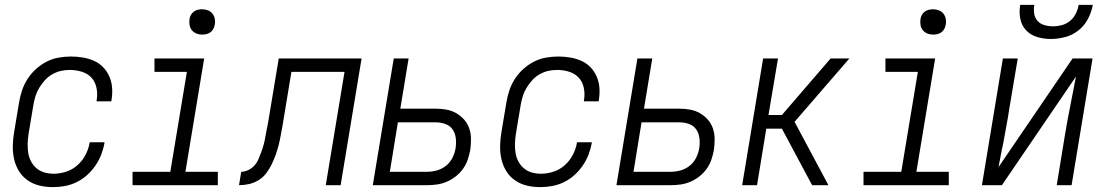

<svg xmlns="http://www.w3.org/2000/svg" viewBox="-20 -760 4540 788"><path d="M197 8Q168 8 141.5 1.5Q115 -5 93.5 -20Q72 -35 58 -57.5Q44 -80 38 -106.5Q32 -133 32.5 -161Q33 -189 38 -218L58 -338Q62 -363 70 -387.5Q78 -412 92.5 -435Q107 -458 127.5 -476.5Q148 -495 171.5 -507Q195 -519 220.5 -523.5Q246 -528 271 -528Q296 -528 320 -524Q344 -520 365.5 -510.5Q387 -501 403 -484.5Q419 -468 428.5 -446.5Q438 -425 440 -401Q442 -377 438 -352L437 -344H376L377 -350Q381 -375 376 -399.5Q371 -424 355.5 -441Q340 -458 316 -465.5Q292 -473 267 -473Q248 -473 230 -469Q212 -465 194.5 -455Q177 -445 164 -430.5Q151 -416 141 -399.5Q131 -383 125.5 -365Q120 -347 117 -329L97 -209Q94 -189 93.5 -169.5Q93 -150 96 -131.5Q99 -113 108 -96.5Q117 -80 131 -68.5Q145 -57 163 -52Q181 -47 201 -47Q226 -47 252 -55.5Q278 -64 298.5 -82.5Q319 -101 331.5 -125.5Q344 -150 348 -175V-176H409V-175Q405 -151 396 -127Q387 -103 372 -81Q357 -59 337.5 -41.5Q318 -24 294.5 -12.5Q271 -1 246 3.5Q221 8 197 8Z M874 0H524V-55H679L747 -465H614V-520H818L741 -55H874ZM810 -618Q797 -618 786 -622.5Q775 -627 767.5 -636Q760 -645 758 -657.5Q756 -670 758 -683Q759 -691 764 -699.5Q769 -708 776.5 -713Q784 -718 792.5 -720Q801 -722 809 -722Q822 -722 833.5 -717.5Q845 -713 852 -704Q859 -695 861.5 -682.5Q864 -670 861 -657Q860 -649 855 -640.5Q850 -632 843 -627Q836 -622 827 -620Q818 -618 810 -618Z M1317 0 1394 -465H1176L1140 -247Q1136 -227 1132.5 -206.5Q1129 -186 1124 -166Q1119 -146 1112 -126Q1105 -106 1095.5 -86.5Q1086 -67 1073 -49.5Q1060 -32 1041 -20.5Q1022 -9 1001.5 -4.5Q981 0 961 0L970 -55Q984 -55 999 -62Q1014 -69 1024.5 -81Q1035 -93 1041 -107.5Q1047 -122 1052.5 -136.5Q1058 -151 1062 -166Q1066 -181 1068.5 -195.5Q1071 -210 1074 -225Q1077 -240 1080 -255L1124 -520H1464L1378 0Z M1510 0 1596 -520H1657L1623 -314H1768Q1791 -314 1812.5 -310Q1834 -306 1852.5 -295.5Q1871 -285 1885 -269Q1899 -253 1906 -232.5Q1913 -212 1913 -189.5Q1913 -167 1910 -144Q1906 -124 1899.5 -104.5Q1893 -85 1880.5 -67.5Q1868 -50 1851 -36.5Q1834 -23 1814.5 -14.5Q1795 -6 1774.5 -3Q1754 0 1734 0ZM1580 -55H1734Q1754 -55 1774.5 -61Q1795 -67 1811.5 -80.5Q1828 -94 1837.5 -113.5Q1847 -133 1850 -153Q1853 -173 1850.5 -193.5Q1848 -214 1837 -229.5Q1826 -245 1807 -251.5Q1788 -258 1767 -258H1613Z M2197 8Q2168 8 2141.5 1.5Q2115 -5 2093.5 -20Q2072 -35 2058 -57.5Q2044 -80 2038 -106.5Q2032 -133 2032.5 -161Q2033 -189 2038 -218L2058 -338Q2062 -363 2070 -387.5Q2078 -412 2092.5 -435Q2107 -458 2127.5 -476.5Q2148 -495 2171.5 -507Q2195 -519 2220.5 -523.5Q2246 -528 2271 -528Q2296 -528 2320 -524Q2344 -520 2365.5 -510.5Q2387 -501 2403 -484.5Q2419 -468 2428.5 -446.5Q2438 -425 2440 -401Q2442 -377 2438 -352L2437 -344H2376L2377 -350Q2381 -375 2376 -399.5Q2371 -424 2355.5 -441Q2340 -458 2316 -465.5Q2292 -473 2267 -473Q2248 -473 2230 -469Q2212 -465 2194.5 -455Q2177 -445 2164 -430.5Q2151 -416 2141 -399.5Q2131 -383 2125.5 -365Q2120 -347 2117 -329L2097 -209Q2094 -189 2093.5 -169.5Q2093 -150 2096 -131.5Q2099 -113 2108 -96.5Q2117 -80 2131 -68.5Q2145 -57 2163 -52Q2181 -47 2201 -47Q2226 -47 2252 -55.5Q2278 -64 2298.5 -82.5Q2319 -101 2331.5 -125.5Q2344 -150 2348 -175V-176H2409V-175Q2405 -151 2396 -127Q2387 -103 2372 -81Q2357 -59 2337.5 -41.5Q2318 -24 2294.5 -12.5Q2271 -1 2246 3.5Q2221 8 2197 8Z M2510 0 2596 -520H2657L2623 -314H2768Q2791 -314 2812.5 -310Q2834 -306 2852.5 -295.5Q2871 -285 2885 -269Q2899 -253 2906 -232.5Q2913 -212 2913 -189.5Q2913 -167 2910 -144Q2906 -124 2899.5 -104.5Q2893 -85 2880.5 -67.5Q2868 -50 2851 -36.5Q2834 -23 2814.5 -14.5Q2795 -6 2774.5 -3Q2754 0 2734 0ZM2580 -55H2734Q2754 -55 2774.5 -61Q2795 -67 2811.5 -80.5Q2828 -94 2837.5 -113.5Q2847 -133 2850 -153Q2853 -173 2850.5 -193.5Q2848 -214 2837 -229.5Q2826 -245 2807 -251.5Q2788 -258 2767 -258H2613Z M3380 0H3313L3189 -232H3125L3087 0H3026L3112 -520H3173L3134 -288H3189L3389 -520H3466L3241 -260Z M3874 0H3524V-55H3679L3747 -465H3614V-520H3818L3741 -55H3874ZM3810 -618Q3797 -618 3786 -622.5Q3775 -627 3767.5 -636Q3760 -645 3758 -657.5Q3756 -670 3758 -683Q3759 -691 3764 -699.5Q3769 -708 3776.5 -713Q3784 -718 3792.5 -720Q3801 -722 3809 -722Q3822 -722 3833.5 -717.5Q3845 -713 3852 -704Q3859 -695 3861.5 -682.5Q3864 -670 3861 -657Q3860 -649 3855 -640.5Q3850 -632 3843 -627Q3836 -622 3827 -620Q3818 -618 3810 -618Z M4010 0 4096 -520H4157L4122 -312Q4117 -278 4110.5 -244Q4104 -210 4098 -175L4090 -137Q4087 -121 4084 -105.5Q4081 -90 4078 -74L4382 -520H4464L4378 0H4317L4351 -208Q4361 -268 4373 -327.5Q4385 -387 4396 -446L4092 0ZM4293 -600Q4264 -600 4237 -608Q4210 -616 4191.5 -635.5Q4173 -655 4167.5 -683Q4162 -711 4167 -740H4225Q4222 -722 4224.5 -704.5Q4227 -687 4238 -674.5Q4249 -662 4266.5 -657Q4284 -652 4302 -652Q4320 -652 4338.5 -657Q4357 -662 4372 -674.5Q4387 -687 4395.5 -704.5Q4404 -722 4407 -740H4465Q4460 -711 4445.5 -683Q4431 -655 4406.5 -635.5Q4382 -616 4352 -608Q4322 -600 4293 -600Z"/></svg>

Font: Iosevka Light Oblique
Style: Regular
Weight: 300
Italic angle: -9°
Monospace: yes
Designer: Belleve Invis
Foundry: Belleve Invis
Version: Version 32.5.0; ttfautohint (v1.8.4)